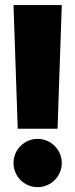

<svg xmlns="http://www.w3.org/2000/svg" viewBox="-20 -748 305 777"><path d="M51.8 -227.1H212.9L230 -727.5H34.7ZM132.3 9.3C186 9.3 230 -34.2 230 -88.4C230 -142.1 186 -186 132.3 -186C78.1 -186 34.7 -142.1 34.7 -88.4C34.7 -34.2 78.1 9.3 132.3 9.3Z"/></svg>

Font: Raveo Display Display ExtraBold
Style: Regular
Weight: 800
Designer: Jakub Foglar, Rasmus Andersson (Inter)
Foundry: Jakubfoglar.com
Version: Version 1.100;Glyphs 3.2.3 (3260)